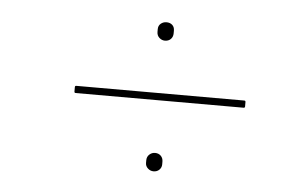

<svg xmlns="http://www.w3.org/2000/svg" viewBox="-35 -514 670 426"><g transform="rotate(5 300.0 -301.0)"><path d="M133 -293Q130 -293 130 -296V-306Q130 -309 133 -309H507Q510 -309 510 -306V-296Q510 -293 507 -293ZM320 -135Q313 -135 307.5 -140Q302 -145 302 -152V-158Q302 -166 307.5 -171Q313 -176 320 -176Q328 -176 333 -171Q338 -166 338 -158V-152Q338 -145 333 -140Q328 -135 320 -135ZM320 -426Q313 -426 307.5 -431Q302 -436 302 -444V-450Q302 -458 307.5 -462.5Q313 -467 320 -467Q328 -467 333 -462.5Q338 -458 338 -450V-444Q338 -436 333 -431Q328 -426 320 -426Z"/></g></svg>

Font: Sofia Sans Hairline
Style: Italic
Weight: 1
Italic angle: -9°
Designer: Botio Nikoltchev, Ani Petrova
Foundry: lettersoup
Version: Version 4.102